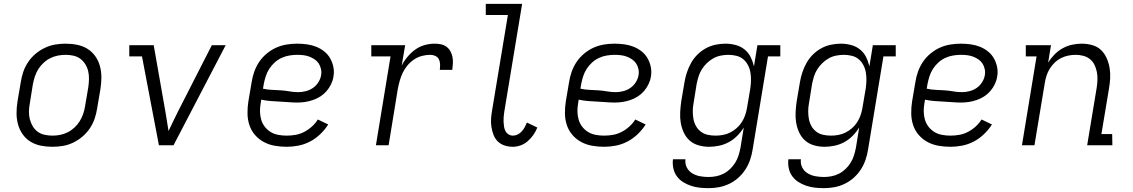

<svg xmlns="http://www.w3.org/2000/svg" viewBox="-20 -755 5890 998"><path d="M252 8Q221 8 191.5 2Q162 -4 138 -19Q114 -34 97.5 -57.5Q81 -81 73.5 -109Q66 -137 66 -167Q66 -197 71 -228L88 -328Q92 -355 101 -381.5Q110 -408 126 -432Q142 -456 164.5 -475Q187 -494 213.5 -506.5Q240 -519 267 -523.5Q294 -528 321 -528Q352 -528 381.5 -522Q411 -516 435 -501Q459 -486 475.5 -462.5Q492 -439 499.5 -411Q507 -383 507 -353Q507 -323 502 -292L485 -192Q481 -165 472 -138.5Q463 -112 447 -88Q431 -64 408.5 -45Q386 -26 360 -13.5Q334 -1 306.5 3.5Q279 8 252 8ZM253 -50Q273 -50 293 -54Q313 -58 332 -67.5Q351 -77 367 -92Q383 -107 394 -124.5Q405 -142 412 -162Q419 -182 422 -202L439 -302Q442 -323 442.5 -344Q443 -365 438.5 -384.5Q434 -404 423.5 -421Q413 -438 397.5 -449.5Q382 -461 362 -465.5Q342 -470 321 -470Q301 -470 280.5 -466Q260 -462 241 -452.5Q222 -443 206 -428Q190 -413 179 -395.5Q168 -378 161.5 -358Q155 -338 151 -318L135 -218Q131 -197 130.5 -176Q130 -155 135 -135.5Q140 -116 150 -99Q160 -82 175.5 -70.5Q191 -59 211.5 -54.5Q232 -50 253 -50Z M806 0 718 -462H652V-520H779L840 -173Q844 -149 848 -124Q852 -99 856 -74Q868 -99 880 -124Q892 -149 904 -173L1081 -520H1153L882 0Z M1470 8Q1438 8 1407.5 2.5Q1377 -3 1351 -17Q1325 -31 1305.5 -53.5Q1286 -76 1276.5 -104.5Q1267 -133 1266.5 -164.5Q1266 -196 1271 -228L1288 -328Q1292 -355 1301.5 -382Q1311 -409 1327 -433Q1343 -457 1366.5 -476.5Q1390 -496 1416 -507.5Q1442 -519 1469.5 -523.5Q1497 -528 1524 -528Q1550 -528 1575.5 -524.5Q1601 -521 1623.5 -512Q1646 -503 1665 -488Q1684 -473 1696 -452Q1708 -431 1713 -406Q1718 -381 1713 -355Q1710 -336 1700.5 -316.5Q1691 -297 1677 -281Q1663 -265 1645 -253.5Q1627 -242 1606.5 -235Q1586 -228 1566 -225Q1546 -222 1526 -222Q1502 -222 1479 -224Q1456 -226 1432 -227Q1408 -228 1384.5 -230Q1361 -232 1338 -237L1335 -218Q1331 -196 1331.5 -174Q1332 -152 1338 -132Q1344 -112 1357 -95.5Q1370 -79 1387.5 -68.5Q1405 -58 1426.5 -54Q1448 -50 1470 -50Q1493 -50 1516 -54Q1539 -58 1560.5 -69Q1582 -80 1601 -97Q1620 -114 1632 -134L1686 -108Q1669 -81 1644.5 -57.5Q1620 -34 1591 -19Q1562 -4 1531 2Q1500 8 1470 8ZM1530 -276Q1549 -276 1569 -281Q1589 -286 1606 -297.5Q1623 -309 1634.5 -327Q1646 -345 1649 -364Q1652 -380 1648.5 -396Q1645 -412 1637 -424.5Q1629 -437 1616 -446Q1603 -455 1588.5 -460.5Q1574 -466 1558 -468Q1542 -470 1525 -470Q1505 -470 1484 -466.5Q1463 -463 1443.5 -454Q1424 -445 1407.5 -430Q1391 -415 1379.5 -397Q1368 -379 1361.5 -359Q1355 -339 1351 -318L1347 -294Q1370 -289 1393 -288Q1416 -287 1439.5 -285.5Q1463 -284 1485 -280Q1507 -276 1530 -276Z M1934 0 2010 -462H1910V-520H2086L2068 -414Q2080 -438 2098.5 -460Q2117 -482 2139.5 -498Q2162 -514 2188 -521Q2214 -528 2240 -528Q2257 -528 2273 -524.5Q2289 -521 2301.5 -511.5Q2314 -502 2321.5 -488Q2329 -474 2332 -458.5Q2335 -443 2334 -426Q2333 -409 2331 -392H2266Q2268 -406 2267.5 -420.5Q2267 -435 2261.5 -446.5Q2256 -458 2243.5 -464Q2231 -470 2217 -470Q2196 -470 2174 -464.5Q2152 -459 2132.5 -446Q2113 -433 2098 -415Q2083 -397 2073.5 -377Q2064 -357 2058 -336Q2052 -315 2048 -294L2000 0Z M2646 8Q2624 8 2603.5 1.5Q2583 -5 2568 -19.5Q2553 -34 2545.5 -53.5Q2538 -73 2534.5 -94.5Q2531 -116 2532.5 -138Q2534 -160 2538 -182L2620 -677H2505V-735H2694L2601 -173Q2599 -160 2598 -147Q2597 -134 2597.5 -121.5Q2598 -109 2600 -96.5Q2602 -84 2607.5 -73.5Q2613 -63 2623.5 -56.5Q2634 -50 2646 -50Q2659 -50 2671 -56Q2683 -62 2692 -72Q2701 -82 2707.5 -94Q2714 -106 2719 -118L2773 -92Q2765 -72 2752.5 -54Q2740 -36 2723.5 -21.5Q2707 -7 2686.5 0.5Q2666 8 2646 8Z M3120 8Q3088 8 3057.5 2.5Q3027 -3 3001 -17Q2975 -31 2955.5 -53.5Q2936 -76 2926.5 -104.5Q2917 -133 2916.5 -164.5Q2916 -196 2921 -228L2938 -328Q2942 -355 2951.5 -382Q2961 -409 2977 -433Q2993 -457 3016.5 -476.5Q3040 -496 3066 -507.5Q3092 -519 3119.5 -523.5Q3147 -528 3174 -528Q3200 -528 3225.5 -524.5Q3251 -521 3273.5 -512Q3296 -503 3315 -488Q3334 -473 3346 -452Q3358 -431 3363 -406Q3368 -381 3363 -355Q3360 -336 3350.5 -316.5Q3341 -297 3327 -281Q3313 -265 3295 -253.5Q3277 -242 3256.5 -235Q3236 -228 3216 -225Q3196 -222 3176 -222Q3152 -222 3129 -224Q3106 -226 3082 -227Q3058 -228 3034.5 -230Q3011 -232 2988 -237L2985 -218Q2981 -196 2981.5 -174Q2982 -152 2988 -132Q2994 -112 3007 -95.5Q3020 -79 3037.5 -68.5Q3055 -58 3076.5 -54Q3098 -50 3120 -50Q3143 -50 3166 -54Q3189 -58 3210.5 -69Q3232 -80 3251 -97Q3270 -114 3282 -134L3336 -108Q3319 -81 3294.5 -57.5Q3270 -34 3241 -19Q3212 -4 3181 2Q3150 8 3120 8ZM3180 -276Q3199 -276 3219 -281Q3239 -286 3256 -297.5Q3273 -309 3284.5 -327Q3296 -345 3299 -364Q3302 -380 3298.5 -396Q3295 -412 3287 -424.5Q3279 -437 3266 -446Q3253 -455 3238.5 -460.5Q3224 -466 3208 -468Q3192 -470 3175 -470Q3155 -470 3134 -466.5Q3113 -463 3093.5 -454Q3074 -445 3057.5 -430Q3041 -415 3029.5 -397Q3018 -379 3011.5 -359Q3005 -339 3001 -318L2997 -294Q3020 -289 3043 -288Q3066 -287 3089.5 -285.5Q3113 -284 3135 -280Q3157 -276 3180 -276Z M3664 223Q3640 223 3616.5 220.5Q3593 218 3571 210.5Q3549 203 3530 191Q3511 179 3498 161Q3485 143 3480 120Q3475 97 3478 73H3543Q3540 96 3550 115.5Q3560 135 3578.5 146Q3597 157 3618.5 161Q3640 165 3663 165Q3683 165 3703 161Q3723 157 3741.5 147.5Q3760 138 3775.5 123Q3791 108 3802 90Q3813 72 3819 52.5Q3825 33 3829 13L3846 -92Q3831 -68 3811.5 -48.5Q3792 -29 3768 -16Q3744 -3 3717.5 2.5Q3691 8 3666 8Q3638 8 3611.5 0.5Q3585 -7 3565.5 -24Q3546 -41 3534.5 -65.5Q3523 -90 3518.5 -116.5Q3514 -143 3515.5 -171.5Q3517 -200 3521 -228L3538 -328Q3542 -353 3550.5 -378.5Q3559 -404 3572 -427.5Q3585 -451 3605 -471Q3625 -491 3649 -504Q3673 -517 3699 -522.5Q3725 -528 3751 -528Q3778 -528 3804 -521Q3830 -514 3850 -498Q3870 -482 3881.5 -459Q3893 -436 3899 -410L3917 -520H4036V-462H3972L3892 23Q3888 49 3879 75.5Q3870 102 3854.5 126Q3839 150 3817 169.5Q3795 189 3769.5 201Q3744 213 3717 218Q3690 223 3664 223ZM3699 -50Q3718 -50 3737.5 -53.5Q3757 -57 3775 -66Q3793 -75 3809 -89Q3825 -103 3836 -120.5Q3847 -138 3853.5 -157Q3860 -176 3863 -195L3880 -295Q3883 -316 3883.5 -337.5Q3884 -359 3880.5 -379Q3877 -399 3867.5 -417Q3858 -435 3843 -447.5Q3828 -460 3807.5 -465Q3787 -470 3766 -470Q3747 -470 3726.5 -466Q3706 -462 3688 -452Q3670 -442 3654.5 -427Q3639 -412 3628 -394.5Q3617 -377 3611 -357.5Q3605 -338 3601 -318L3585 -218Q3581 -198 3581 -177Q3581 -156 3584.5 -136.5Q3588 -117 3597.5 -100Q3607 -83 3622.5 -71Q3638 -59 3658 -54.5Q3678 -50 3699 -50Z M4264 223Q4240 223 4216.5 220.5Q4193 218 4171 210.5Q4149 203 4130 191Q4111 179 4098 161Q4085 143 4080 120Q4075 97 4078 73H4143Q4140 96 4150 115.5Q4160 135 4178.5 146Q4197 157 4218.5 161Q4240 165 4263 165Q4283 165 4303 161Q4323 157 4341.5 147.5Q4360 138 4375.5 123Q4391 108 4402 90Q4413 72 4419 52.5Q4425 33 4429 13L4446 -92Q4431 -68 4411.5 -48.5Q4392 -29 4368 -16Q4344 -3 4317.5 2.5Q4291 8 4266 8Q4238 8 4211.5 0.5Q4185 -7 4165.5 -24Q4146 -41 4134.5 -65.5Q4123 -90 4118.5 -116.5Q4114 -143 4115.5 -171.5Q4117 -200 4121 -228L4138 -328Q4142 -353 4150.5 -378.5Q4159 -404 4172 -427.5Q4185 -451 4205 -471Q4225 -491 4249 -504Q4273 -517 4299 -522.5Q4325 -528 4351 -528Q4378 -528 4404 -521Q4430 -514 4450 -498Q4470 -482 4481.5 -459Q4493 -436 4499 -410L4517 -520H4636V-462H4572L4492 23Q4488 49 4479 75.5Q4470 102 4454.5 126Q4439 150 4417 169.5Q4395 189 4369.5 201Q4344 213 4317 218Q4290 223 4264 223ZM4299 -50Q4318 -50 4337.5 -53.5Q4357 -57 4375 -66Q4393 -75 4409 -89Q4425 -103 4436 -120.5Q4447 -138 4453.5 -157Q4460 -176 4463 -195L4480 -295Q4483 -316 4483.5 -337.5Q4484 -359 4480.5 -379Q4477 -399 4467.5 -417Q4458 -435 4443 -447.5Q4428 -460 4407.5 -465Q4387 -470 4366 -470Q4347 -470 4326.5 -466Q4306 -462 4288 -452Q4270 -442 4254.5 -427Q4239 -412 4228 -394.5Q4217 -377 4211 -357.5Q4205 -338 4201 -318L4185 -218Q4181 -198 4181 -177Q4181 -156 4184.5 -136.5Q4188 -117 4197.5 -100Q4207 -83 4222.5 -71Q4238 -59 4258 -54.5Q4278 -50 4299 -50Z M4920 8Q4888 8 4857.5 2.5Q4827 -3 4801 -17Q4775 -31 4755.5 -53.5Q4736 -76 4726.5 -104.5Q4717 -133 4716.5 -164.5Q4716 -196 4721 -228L4738 -328Q4742 -355 4751.5 -382Q4761 -409 4777 -433Q4793 -457 4816.5 -476.5Q4840 -496 4866 -507.5Q4892 -519 4919.5 -523.5Q4947 -528 4974 -528Q5000 -528 5025.5 -524.5Q5051 -521 5073.5 -512Q5096 -503 5115 -488Q5134 -473 5146 -452Q5158 -431 5163 -406Q5168 -381 5163 -355Q5160 -336 5150.5 -316.5Q5141 -297 5127 -281Q5113 -265 5095 -253.5Q5077 -242 5056.5 -235Q5036 -228 5016 -225Q4996 -222 4976 -222Q4952 -222 4929 -224Q4906 -226 4882 -227Q4858 -228 4834.5 -230Q4811 -232 4788 -237L4785 -218Q4781 -196 4781.5 -174Q4782 -152 4788 -132Q4794 -112 4807 -95.5Q4820 -79 4837.5 -68.5Q4855 -58 4876.5 -54Q4898 -50 4920 -50Q4943 -50 4966 -54Q4989 -58 5010.5 -69Q5032 -80 5051 -97Q5070 -114 5082 -134L5136 -108Q5119 -81 5094.5 -57.5Q5070 -34 5041 -19Q5012 -4 4981 2Q4950 8 4920 8ZM4980 -276Q4999 -276 5019 -281Q5039 -286 5056 -297.5Q5073 -309 5084.5 -327Q5096 -345 5099 -364Q5102 -380 5098.5 -396Q5095 -412 5087 -424.5Q5079 -437 5066 -446Q5053 -455 5038.5 -460.5Q5024 -466 5008 -468Q4992 -470 4975 -470Q4955 -470 4934 -466.5Q4913 -463 4893.5 -454Q4874 -445 4857.5 -430Q4841 -415 4829.5 -397Q4818 -379 4811.5 -359Q4805 -339 4801 -318L4797 -294Q4820 -289 4843 -288Q4866 -287 4889.5 -285.5Q4913 -284 4935 -280Q4957 -276 4980 -276Z M5292 0 5368 -462H5312V-520H5443L5428 -429Q5442 -452 5461 -471.5Q5480 -491 5503.5 -504Q5527 -517 5552.5 -522.5Q5578 -528 5602 -528Q5631 -528 5657.5 -520.5Q5684 -513 5702.5 -495.5Q5721 -478 5732 -453.5Q5743 -429 5747.5 -402.5Q5752 -376 5750.5 -348Q5749 -320 5744 -292L5705 -58H5761L5762 0H5631L5681 -302Q5684 -322 5684.5 -342.5Q5685 -363 5681 -382.5Q5677 -402 5668.5 -419Q5660 -436 5645 -448Q5630 -460 5610.5 -465Q5591 -470 5571 -470Q5552 -470 5532.5 -466Q5513 -462 5495 -453Q5477 -444 5462.5 -430Q5448 -416 5437 -398.5Q5426 -381 5420 -362.5Q5414 -344 5411 -325L5357 0Z"/></svg>

Font: Iosevka Etoile Light
Style: Italic
Weight: 300
Italic angle: -9°
Designer: Belleve Invis
Foundry: Belleve Invis
Version: Version 22.1.2; ttfautohint (v1.8.4)